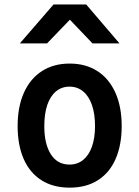

<svg xmlns="http://www.w3.org/2000/svg" viewBox="-20 -852 640 882"><path d="M61 -273Q61 -362 90.2 -426.8Q119.5 -491.5 173.2 -525.8Q227 -560 300 -560Q373 -560 426.8 -525.8Q480.5 -491.5 509.8 -426.8Q539 -362 539 -273Q539 -186.5 511.5 -122.8Q484 -59 430.2 -24.5Q376.5 10 300 10Q223.5 10 169.8 -24.5Q116 -59 88.5 -122.5Q61 -186 61 -273ZM416.5 -273Q416.5 -328.5 402.5 -369.2Q388.5 -410 362 -432Q335.5 -454 299.5 -454Q263.5 -454 237.2 -432.2Q211 -410.5 197.2 -369.8Q183.5 -329 183.5 -273Q183.5 -190 213.8 -143Q244 -96 299 -96Q336 -96 362.2 -117.5Q388.5 -139 402.5 -178.8Q416.5 -218.5 416.5 -273ZM226 -831.5H376L529 -652.5H405L301 -761.5L196 -652.5H71Z"/></svg>

Font: JuliaMono
Style: Bold
Weight: 700
Monospace: yes
Designer: cormullion
Foundry: corm
Version: Version 0.055; ttfautohint (v1.8.4)